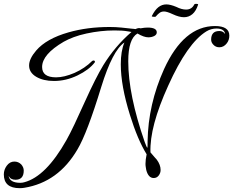

<svg xmlns="http://www.w3.org/2000/svg" viewBox="-72 -888 1218 1003"><path d="M31 95Q-52 95 -52 23Q-52 -1 -37 -22Q-21 -44 3 -44Q24 -44 39 -29Q52 -14 52 3Q52 51 9 51Q-17 51 -27 31Q-21 67 34 67Q45 67 55 64Q168 34 275 -156Q293 -188 317 -238.5Q341 -289 372 -358Q428 -482 468 -548Q530 -648 615 -721L597 -724Q581 -727 563.5 -728Q546 -729 526 -729Q490 -729 453.5 -725Q417 -721 380 -713Q343 -705 313.5 -694Q284 -683 261 -670Q148 -604 148 -538Q148 -484 221 -484Q263 -484 317 -507Q371 -531 410 -570Q414 -572 416 -572Q424 -572 424 -565Q424 -563 423 -562Q393 -523 333 -494Q273 -465 210 -465Q154 -465 117 -487Q80 -509 80 -546Q80 -581 117 -624Q170 -686 286 -719Q335 -733 388.5 -740Q442 -747 501 -747Q533 -747 562 -744Q591 -741 618 -738Q620 -738 624.5 -737.5Q629 -737 636 -736Q652 -744 662 -740Q673 -742 682 -743Q691 -744 699 -744Q747 -744 747 -719Q747 -707 734 -700Q720 -693 703 -693Q680 -693 646 -713Q598 -685 598 -568Q598 -480 619.5 -375Q641 -270 684 -146Q695 -116 698 -116Q699 -116 699 -150Q702 -343 785 -527Q888 -752 1051 -752Q1126 -752 1126 -702Q1126 -679 1113 -662Q1097 -641 1074 -641Q1055 -641 1043 -654Q1031 -666 1031 -681Q1031 -726 1074 -726Q1094 -726 1104 -710Q1100 -739 1059 -739Q1046 -739 1032.5 -735.5Q1019 -732 1006 -724Q907 -663 807 -441Q709 -226 714 -92Q730 -73 738 -64Q746 -55 747 -54Q767 -27 767 0Q767 16 757 29Q747 42 731 42Q703 42 692 0Q691 -7 689.5 -15Q688 -23 688 -32Q688 -54 694 -82Q647 -158 607 -287Q559 -440 559 -552Q559 -622 578 -666Q516 -625 457 -434Q420 -313 389 -231.5Q358 -150 333 -108Q233 64 55 93Q49 94 43 94.5Q37 95 31 95ZM889 -798Q864 -798 830 -814Q800 -828 785 -828Q772 -828 762.5 -821.5Q753 -815 742 -802Q742 -800 733 -800Q729 -800 724.5 -801Q720 -802 721 -804Q737 -836 755.5 -850.5Q774 -865 797 -865Q818 -865 849 -852Q877 -838 900 -838Q930 -838 943 -865Q945 -868 953 -868Q956 -868 960 -867Q964 -866 963 -864Q952 -830 933 -814Q914 -798 889 -798Z"/></svg>

Font: Carattere
Style: Regular
Weight: 400
Designer: Robert E. Leuschke
Foundry: Robert E. Leuschke
Version: Version 1.010; ttfautohint (v1.8.3)